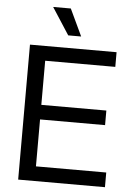

<svg xmlns="http://www.w3.org/2000/svg" viewBox="-62 -985 707 1031"><g transform="rotate(5 292.0 -470.0)"><path d="M75.7 0V-727.5H542.5V-648.4H164.6V-410.6H515.1V-332H164.6V-79.1H543.5V0ZM275.9 -794.9 182.1 -939.9H277.3L345.7 -794.9Z"/></g></svg>

Font: Inter 28pt
Style: Regular
Weight: 400
Designer: Rasmus Andersson
Foundry: rsms
Version: Version 4.001;git-66647c0bb